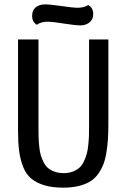

<svg xmlns="http://www.w3.org/2000/svg" viewBox="-20 -842 572 884"><path d="M386.2 -818.8Q409.2 -806.2 409.2 -777.8Q409.2 -752.4 392.1 -738.8Q375 -725.1 350.1 -725.1Q328.1 -725.1 273.4 -733.6Q218.8 -742.2 202.1 -742.2Q168 -742.2 149.9 -728Q127.9 -740.2 127.9 -769Q127.9 -794.9 144.5 -808.3Q161.1 -821.8 187 -821.8Q210 -821.8 264.2 -814Q318.4 -806.2 335 -806.2Q367.7 -806.2 386.2 -818.8ZM479 -273.9Q479 -231.4 476.8 -199Q474.6 -166.5 469 -134.5Q463.4 -102.5 453.6 -79.6Q443.8 -56.6 428.2 -36.4Q412.6 -16.1 390.6 -3.9Q368.7 8.3 338.9 15.1Q309.1 22 271 22Q219.7 22 183.1 10.7Q146.5 -0.5 123 -20.5Q99.6 -40.5 86.4 -74.2Q73.2 -107.9 68.1 -147Q63 -186 63 -241.2V-660.2H157.2V-252Q157.2 -225.6 157.7 -208.5Q158.2 -191.4 160.6 -167.5Q163.1 -143.6 167.5 -128.2Q171.9 -112.8 180.7 -95.5Q189.5 -78.1 201.4 -68.1Q213.4 -58.1 231.9 -51.5Q250.5 -44.9 273.9 -44.9Q297.4 -44.9 315.9 -52.2Q334.5 -59.6 346.4 -70.6Q358.4 -81.5 366.9 -100.1Q375.5 -118.7 379.9 -135.3Q384.3 -151.9 386.7 -177Q389.2 -202.1 389.6 -219.5Q390.1 -236.8 390.1 -263.2V-660.2H479Z"/></svg>

Font: Sansita Light
Style: Regular
Weight: 300
Designer: Pablo Cosgaya
Foundry: Omnibus-Type
Version: Version 1.006;hotconv 1.0.109;makeotfexe 2.5.65596